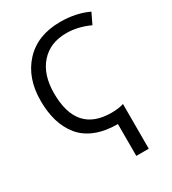

<svg xmlns="http://www.w3.org/2000/svg" viewBox="-227 -842 1076 1201"><g transform="rotate(-30 311.5 -242.0)"><path d="M402 -724Q515 -724 604 -682L567 -605Q483 -644 400 -644Q282 -644 214 -567Q146 -490 146 -356Q146 -71 397 -71Q451 -71 486 -83V240H396V10Q305 10 237.5 -17Q170 -44 129.5 -94Q89 -144 69.5 -209.5Q50 -275 50 -357Q50 -522 144 -623Q238 -724 402 -724Z"/></g></svg>

Font: Advent Sans Logo
Style: Regular
Weight: 400
Designer: Types & Symbols
Foundry: Types & Symbols
Version: Version 1.002